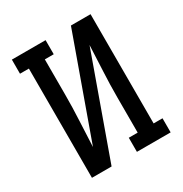

<svg xmlns="http://www.w3.org/2000/svg" viewBox="-171 -863 942 991"><g transform="rotate(-30 300.0 -367.5)"><path d="M92 0V-651H39V-735H240V-651H187V-441Q187 -364 183 -287.5Q179 -211 176 -135L391 -735H508V-84H561V0H360V-84H413V-294Q413 -371 417 -447.5Q421 -524 424 -600L209 0Z"/></g></svg>

Font: Iosevka Etoile Medium
Style: Regular
Weight: 500
Designer: Belleve Invis
Foundry: Belleve Invis
Version: Version 22.1.2; ttfautohint (v1.8.4)